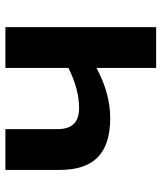

<svg xmlns="http://www.w3.org/2000/svg" viewBox="35 -621 586 696"><g transform="rotate(-90 328.0 -273.0)"><path d="M247.6 -166.5Q152.3 -166.5 106.2 -211.4Q60.1 -256.3 60.1 -348.6V-546.4H208V-356.9Q208 -317.4 227.1 -298.3Q246.1 -279.3 284.7 -279.3Q352.1 -279.3 429.7 -317.9V-546.4H577.6V0H429.7V-216.3Q337.4 -166.5 247.6 -166.5Z"/></g></svg>

Font: Viking Open Sans
Style: Bold
Weight: 700
Foundry: Ascender Corporation
Version: Version 2.001